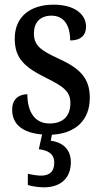

<svg xmlns="http://www.w3.org/2000/svg" viewBox="-20 -566 437 821"><path d="M168 235C238 235 283 197 283 127C283 74 249 42 197 36L202 10C304 5 364 -53 364 -148C364 -234 319 -275 231 -315C153 -351 125 -372 125 -423C125 -469 151 -499 200 -499C251 -499 280 -461 280 -393C325 -393 348 -415 348 -452C348 -502 303 -546 209 -546C110 -546 43 -495 43 -401C43 -315 86 -278 181 -231C256 -194 281 -172 281 -125C281 -72 252 -38 192 -38C127 -38 97 -90 97 -163C66 -163 32 -147 32 -97C32 -34 77 2 160 9L146 72C184 77 212 90 212 130C212 169 190 185 156 185C141 185 120 182 99 177V225C120 232 150 235 168 235Z"/></svg>

Font: Noto Serif Thai Condensed Medium
Style: Regular
Weight: 500
Width: 3
Designer: Monotype Design Team
Foundry: Monotype Imaging Inc.
Version: Version 2.002